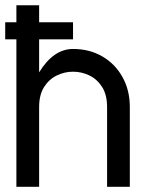

<svg xmlns="http://www.w3.org/2000/svg" viewBox="-20 -718 561 738"><path d="M130.4 -566.9V-439.9Q185.5 -529.8 260.7 -529.8Q324.2 -529.8 373.5 -501Q422.9 -472.2 450.9 -421.6Q479 -371.1 479 -306.6V0H391.6V-306.6Q391.6 -353.5 372.6 -383.5Q353.5 -413.6 323.5 -428Q293.5 -442.4 260.7 -442.4Q228.5 -442.4 198.5 -428Q168.5 -413.6 149.4 -383.5Q130.4 -353.5 130.4 -306.6V0H43V-566.9H0V-632.3H43V-697.8H130.4V-632.3H260.7V-566.9Z"/></svg>

Font: Qaz
Style: Regular
Weight: 400
Designer: GGBotNet
Foundry: f0n7
Version: 0.70